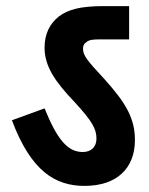

<svg xmlns="http://www.w3.org/2000/svg" viewBox="-20 -642 489 629"><path d="M422 -183C422 -253 394 -303 322 -383C265 -444 252 -461 252 -482C252 -492 255 -499 263 -504C273 -512 284 -513 311 -513H403V-622H322C239 -622 204 -610 174 -589C143 -565 126 -531 126 -486C126 -425 160 -375 224 -308C283 -244 296 -219 296 -188C296 -160 278 -144 251 -144C201 -144 167 -186 126 -287L19 -248C82 -80 162 -33 257 -33C362 -33 422 -90 422 -183Z"/></svg>

Font: Noto Sans Devanagari UI Condensed
Style: Bold
Weight: 700
Width: 3
Designer: Jelle Bosma - Monotype Design Team
Foundry: Monotype Imaging Inc.
Version: Version 2.004